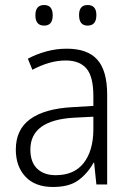

<svg xmlns="http://www.w3.org/2000/svg" viewBox="-20 -801 523 765"><path d="M246 -607Q329 -607 368 -563Q407 -519 407 -424V-66H364L355 -153H353Q329 -110 292.5 -83Q256 -56 191 -56Q120 -56 81.5 -97Q43 -138 43 -205Q43 -285 100.5 -326.5Q158 -368 268 -374L352 -379V-418Q352 -496 324.5 -528Q297 -560 242 -560Q209 -560 176 -550.5Q143 -541 109 -523L91 -567Q124 -585 164 -596Q204 -607 246 -607ZM274 -332Q101 -322 101 -205Q101 -155 128 -129Q155 -103 202 -103Q275 -103 313 -151Q351 -199 352 -283V-336ZM121 -740Q121 -781 156 -781Q190 -781 190 -740Q190 -699 156 -699Q121 -699 121 -740ZM295 -741Q295 -781 329 -781Q364 -781 364 -741Q364 -699 329 -699Q295 -699 295 -741Z"/></svg>

Font: Noto Sans Malayalam UI SemiCondensed Light
Style: Regular
Weight: 300
Width: 4
Designer: Jelle Bosma - Monotype Design Team
Foundry: Monotype Imaging Inc.
Version: Version 2.104; ttfautohint (v1.8.4.7-5d5b)